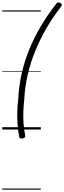

<svg xmlns="http://www.w3.org/2000/svg" viewBox="-20 -1120 555 1660"><path d="M506 -1060Q438 -973 382.5 -877.5Q327 -782 285.5 -681Q244 -580 219.5 -474.5Q195 -369 190 -262Q184 -210 182 -156Q180 -102 183.5 -50.5Q187 1 197 46Q200 62 194.5 68Q189 74 176 77Q162 79 155 76.5Q148 74 146 64Q136 12 132 -43.5Q128 -99 129.5 -155.5Q131 -212 138 -265Q143 -376 167 -482.5Q191 -589 233 -692Q275 -795 333 -893Q391 -991 464 -1085Q473 -1098 481.5 -1099.5Q490 -1101 502 -1094Q513 -1088 514.5 -1080.5Q516 -1073 506 -1060ZM0 510H333V520H0ZM0 -20H333V0H0ZM0 -505H333V-500H0ZM0 -1030H333V-1020H0Z"/></svg>

Font: Playwrite CO Guides
Style: Regular
Weight: 400
Designer: Veronika Burian, José Scaglione
Foundry: TypeTogether
Version: Version 1.003